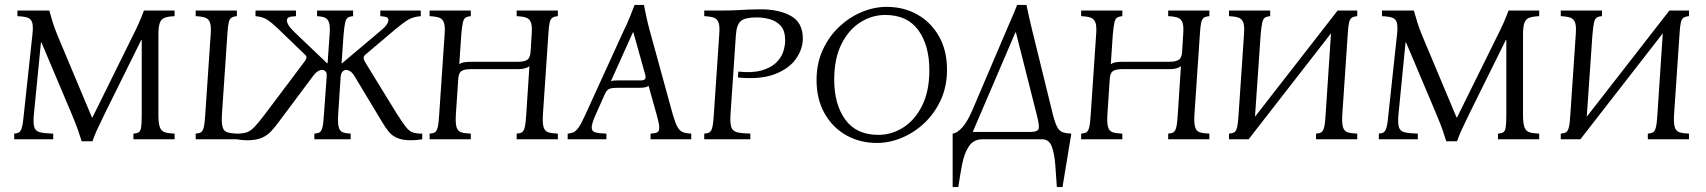

<svg xmlns="http://www.w3.org/2000/svg" viewBox="-20 -568 6958 783"><path d="M313 8Q306 -15 298 -38Q290 -61 272 -104L149 -395H147L118 -100Q115 -65 120 -49Q125 -33 143.5 -28.5Q162 -24 197 -23V0H38V-23Q51 -24 58 -28.5Q65 -33 69.5 -49Q74 -65 77 -100L112 -425Q116 -460 111.5 -475.5Q107 -491 92.5 -496Q78 -501 51 -502V-525H181Q188 -499 195.5 -475.5Q203 -452 214 -425L355 -89H357L523 -425Q549 -476 567 -525H692V-502Q667 -501 652.5 -496Q638 -491 632 -475.5Q626 -460 626 -425V-100Q626 -65 632 -49Q638 -33 652.5 -28.5Q667 -24 692 -23V0H524V-23Q538 -24 545.5 -28.5Q553 -33 555.5 -49Q558 -65 558 -100V-405H556L407 -104Q386 -61 375.5 -38Q365 -15 357 8Z M778 0V-23Q792 -24 799.5 -28.5Q807 -33 811 -49Q815 -65 817 -100L839 -425Q842 -460 836.5 -475.5Q831 -491 817 -496Q803 -501 778 -502V-525H946V-502Q932 -501 924 -496Q916 -491 912.5 -475.5Q909 -460 907 -425L885 -100Q883 -65 888 -49Q893 -33 907 -28.5Q921 -24 946 -23V0Z M1599 -103Q1622 -67 1635.5 -50Q1649 -33 1663.5 -28Q1678 -23 1702 -23V0Q1689 2 1678 3Q1667 4 1657 4Q1621 4 1599.5 -5.5Q1578 -15 1564.5 -32Q1551 -49 1538 -71L1426 -257Q1417 -272 1408 -277.5Q1399 -283 1392 -283Q1384 -283 1377 -276Q1370 -269 1369 -252L1359 -100Q1357 -65 1361.5 -49Q1366 -33 1378 -28.5Q1390 -24 1410 -23V0H1262V-23Q1276 -24 1283.5 -28.5Q1291 -33 1295 -49Q1299 -65 1301 -100L1312 -252Q1314 -271 1307.5 -277Q1301 -283 1293 -283Q1286 -283 1276.5 -277.5Q1267 -272 1256 -257L1117 -71Q1101 -49 1085 -32Q1069 -15 1046.5 -5.5Q1024 4 988 4Q978 4 967 3Q956 2 945 0V-23Q970 -23 985.5 -28Q1001 -33 1017.5 -50Q1034 -67 1061 -103L1219 -313Q1227 -323 1229.5 -330.5Q1232 -338 1224 -345L1115 -450Q1088 -476 1069 -488Q1050 -500 1022 -502V-525H1187V-502Q1164 -501 1157 -497Q1150 -493 1150 -484Q1150 -477 1156.5 -465.5Q1163 -454 1185 -433L1314 -310H1316L1324 -425Q1327 -460 1322 -475.5Q1317 -491 1305 -496Q1293 -501 1273 -502V-525H1420V-502Q1406 -501 1398.5 -496Q1391 -491 1387.5 -475.5Q1384 -460 1381 -425L1373 -310H1375L1521 -433Q1547 -454 1555.5 -465.5Q1564 -477 1564 -487Q1564 -494 1557 -497.5Q1550 -501 1531 -502V-525H1696V-502Q1666 -500 1645.5 -488Q1625 -476 1594 -450L1470 -345Q1462 -338 1463 -330.5Q1464 -323 1470 -313Z M2216 -425 2194 -100Q2192 -65 2197 -49Q2202 -33 2216 -28.5Q2230 -24 2255 -23V0H2087V-23Q2101 -24 2108.5 -28.5Q2116 -33 2120 -49Q2124 -65 2126 -100L2139 -298Q2124 -286 2092 -286H1900Q1875 -286 1863 -279Q1851 -272 1849 -249L1839 -100Q1837 -65 1842 -49Q1847 -33 1861 -28.5Q1875 -24 1900 -23V0H1732V-23Q1746 -24 1753.5 -28.5Q1761 -33 1765 -49Q1769 -65 1771 -100L1793 -425Q1796 -460 1790.5 -475.5Q1785 -491 1771 -496Q1757 -501 1732 -502V-525H1900V-502Q1886 -501 1878.5 -496Q1871 -491 1867.5 -475.5Q1864 -460 1861 -425L1853 -306Q1861 -312 1873 -314Q1885 -316 1900 -316H2092Q2118 -316 2130.5 -324.5Q2143 -333 2144 -360L2148 -425Q2151 -460 2145.5 -475.5Q2140 -491 2126 -496Q2112 -501 2087 -502V-525H2255V-502Q2241 -501 2233 -496Q2225 -491 2221.5 -475.5Q2218 -460 2216 -425Z M2724 -100Q2734 -66 2743 -50Q2752 -34 2765 -29Q2778 -24 2799 -23V0H2633V-23Q2652 -24 2660.5 -28.5Q2669 -33 2668.5 -49Q2668 -65 2658 -100L2625 -218Q2618 -213 2608.5 -211.5Q2599 -210 2589 -210H2497Q2477 -210 2466 -206Q2455 -202 2447 -185L2409 -100Q2393 -64 2393 -48Q2393 -32 2408.5 -28Q2424 -24 2453 -23V0H2295V-23Q2307 -24 2317.5 -28Q2328 -32 2339.5 -48Q2351 -64 2367 -100L2525 -446Q2538 -472 2548 -497Q2558 -522 2568 -548H2606Q2611 -522 2616.5 -497Q2622 -472 2629 -446ZM2592 -240Q2607 -240 2611 -246Q2615 -252 2610 -268L2563 -436H2561L2471 -236Q2477 -239 2484 -239.5Q2491 -240 2499 -240Z M2852 0V-23Q2866 -24 2873.5 -28.5Q2881 -33 2885 -49Q2889 -65 2891 -100L2913 -425Q2916 -460 2910.5 -475.5Q2905 -491 2891 -496Q2877 -501 2852 -502V-525H2921Q2959 -525 2984.5 -526.5Q3010 -528 3032.5 -529Q3055 -530 3083 -530Q3157 -530 3205.5 -503Q3254 -476 3254 -411Q3254 -368 3226 -328Q3198 -288 3139.5 -265.5Q3081 -243 2989 -252L2991 -276Q3048 -270 3085 -280.5Q3122 -291 3143.5 -311Q3165 -331 3173.5 -355.5Q3182 -380 3182 -403Q3182 -442 3164.5 -462Q3147 -482 3120 -489.5Q3093 -497 3066 -497Q3019 -497 3001.5 -482.5Q2984 -468 2981 -425L2959 -100Q2957 -65 2962.5 -49Q2968 -33 2986.5 -28.5Q3005 -24 3040 -23V0Z M3556 15Q3487 15 3431 -16.5Q3375 -48 3342.5 -106Q3310 -164 3310 -241Q3310 -310 3335.5 -365Q3361 -420 3402.5 -459Q3444 -498 3494.5 -519Q3545 -540 3596 -540Q3666 -540 3721.5 -508.5Q3777 -477 3809.5 -419.5Q3842 -362 3842 -284Q3842 -215 3816.5 -160Q3791 -105 3749.5 -66Q3708 -27 3657.5 -6Q3607 15 3556 15ZM3562 -18Q3616 -18 3663.5 -48Q3711 -78 3740.5 -137Q3770 -196 3770 -282Q3770 -383 3725 -445Q3680 -507 3590 -507Q3536 -507 3488.5 -477Q3441 -447 3411.5 -388Q3382 -329 3382 -243Q3382 -143 3427 -80.5Q3472 -18 3562 -18Z M4274 -100Q4283 -65 4292 -49Q4301 -33 4314.5 -28.5Q4328 -24 4349 -23L4313 195H4290Q4287 148 4283.5 103Q4280 58 4269 29Q4258 0 4230 0H3987Q3950 0 3931 29Q3912 58 3903.5 103Q3895 148 3888 195H3865V-23Q3883 -25 3904.5 -48.5Q3926 -72 3949 -127L4085 -446Q4096 -472 4107 -497Q4118 -522 4128 -548H4166Q4171 -522 4177 -497Q4183 -472 4189 -446ZM4183 -30Q4211 -30 4215.5 -42Q4220 -54 4208 -100L4123 -436H4121L3947 -30Z M4873 -425 4851 -100Q4849 -65 4854 -49Q4859 -33 4873 -28.5Q4887 -24 4912 -23V0H4744V-23Q4758 -24 4765.5 -28.5Q4773 -33 4777 -49Q4781 -65 4783 -100L4796 -298Q4781 -286 4749 -286H4557Q4532 -286 4520 -279Q4508 -272 4506 -249L4496 -100Q4494 -65 4499 -49Q4504 -33 4518 -28.5Q4532 -24 4557 -23V0H4389V-23Q4403 -24 4410.5 -28.5Q4418 -33 4422 -49Q4426 -65 4428 -100L4450 -425Q4453 -460 4447.5 -475.5Q4442 -491 4428 -496Q4414 -501 4389 -502V-525H4557V-502Q4543 -501 4535.5 -496Q4528 -491 4524.5 -475.5Q4521 -460 4518 -425L4510 -306Q4518 -312 4530 -314Q4542 -316 4557 -316H4749Q4775 -316 4787.5 -324.5Q4800 -333 4801 -360L4805 -425Q4808 -460 4802.5 -475.5Q4797 -491 4783 -496Q4769 -501 4744 -502V-525H4912V-502Q4898 -501 4890 -496Q4882 -491 4878.5 -475.5Q4875 -460 4873 -425Z M5072 0H4992V-23Q5006 -24 5013.5 -28.5Q5021 -33 5025 -49Q5029 -65 5031 -100L5053 -425Q5056 -460 5050.5 -475.5Q5045 -491 5031 -496Q5017 -501 4992 -502V-525H5160V-502Q5146 -501 5138.5 -496Q5131 -491 5127.5 -475.5Q5124 -460 5121 -425L5098 -92L5435 -525H5515V-502Q5501 -501 5493 -496Q5485 -491 5481.5 -475.5Q5478 -460 5476 -425L5454 -100Q5452 -65 5457 -49Q5462 -33 5476 -28.5Q5490 -24 5515 -23V0H5347V-23Q5361 -24 5368.5 -28.5Q5376 -33 5380 -49Q5384 -65 5386 -100L5408 -432Z M5878 8Q5871 -15 5863 -38Q5855 -61 5837 -104L5714 -395H5712L5683 -100Q5680 -65 5685 -49Q5690 -33 5708.5 -28.5Q5727 -24 5762 -23V0H5603V-23Q5616 -24 5623 -28.5Q5630 -33 5634.5 -49Q5639 -65 5642 -100L5677 -425Q5681 -460 5676.5 -475.5Q5672 -491 5657.5 -496Q5643 -501 5616 -502V-525H5746Q5753 -499 5760.5 -475.5Q5768 -452 5779 -425L5920 -89H5922L6088 -425Q6114 -476 6132 -525H6257V-502Q6232 -501 6217.5 -496Q6203 -491 6197 -475.5Q6191 -460 6191 -425V-100Q6191 -65 6197 -49Q6203 -33 6217.5 -28.5Q6232 -24 6257 -23V0H6089V-23Q6103 -24 6110.5 -28.5Q6118 -33 6120.5 -49Q6123 -65 6123 -100V-405H6121L5972 -104Q5951 -61 5940.5 -38Q5930 -15 5922 8Z M6425 0H6345V-23Q6359 -24 6366.5 -28.5Q6374 -33 6378 -49Q6382 -65 6384 -100L6406 -425Q6409 -460 6403.5 -475.5Q6398 -491 6384 -496Q6370 -501 6345 -502V-525H6513V-502Q6499 -501 6491.5 -496Q6484 -491 6480.5 -475.5Q6477 -460 6474 -425L6451 -92L6788 -525H6868V-502Q6854 -501 6846 -496Q6838 -491 6834.5 -475.5Q6831 -460 6829 -425L6807 -100Q6805 -65 6810 -49Q6815 -33 6829 -28.5Q6843 -24 6868 -23V0H6700V-23Q6714 -24 6721.5 -28.5Q6729 -33 6733 -49Q6737 -65 6739 -100L6761 -432Z"/></svg>

Font: Bona Nova SC
Style: Italic
Weight: 400
Italic angle: -4°
Designer: Mateusz Machalski
Foundry: Capitalics
Version: Version 4.001; ttfautohint (v1.8.4.7-5d5b)